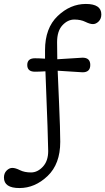

<svg xmlns="http://www.w3.org/2000/svg" viewBox="-145 -662 533 972"><path d="M273 -296 147 -304Q148 -274 154 -140Q160 -6 160 56Q160 168 96 229Q32 290 -46.5 290Q-125 290 -125 237Q-125 215 -111.5 201.5Q-98 188 -82.5 188Q-67 188 -44 199.5Q-21 211 12 211Q45 211 72 182Q99 153 99 102.5Q99 52 85 -301Q53 -299 32 -299Q-7 -299 -7 -333Q-7 -367 32 -367Q51 -367 83 -365V-408Q83 -520 147 -581Q211 -642 289.5 -642Q368 -642 368 -589Q368 -567 354.5 -553.5Q341 -540 325.5 -540Q310 -540 287 -551.5Q264 -563 231 -563Q198 -563 171 -534Q144 -505 144 -448Q144 -391 145 -362L273 -370Q312 -370 312 -333Q312 -296 273 -296Z"/></svg>

Font: Macondo Swash Caps
Style: Regular
Weight: 400
Designer: John Vargas Beltran
Foundry: John Vargas Beltran
Version: Version 2.001